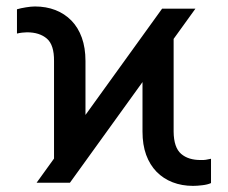

<svg xmlns="http://www.w3.org/2000/svg" viewBox="-20 -573 715 602"><path d="M94.7 0 488.3 -545.9H592.8L199.2 0ZM149.4 -21.5V-381.8Q149.9 -432.1 127 -451.9Q104 -471.7 64.5 -471.7Q58.1 -471.7 49.6 -470.7Q41 -469.7 33.2 -467.8V-543.9Q44.9 -547.4 61.3 -550Q77.6 -552.7 89.8 -552.7Q124.5 -552.7 153.6 -541.5Q182.6 -530.3 203.9 -508.5Q225.1 -486.8 236.6 -454.8Q248 -422.9 248 -381.8V-110.4ZM585 9.8Q550.3 9.8 521.2 -1.5Q492.2 -12.7 470.9 -34.4Q449.7 -56.2 438.2 -87.6Q426.8 -119.1 426.8 -160.2V-434.6L524.4 -524.4V-160.2Q524.9 -110.4 547.9 -90.6Q570.8 -70.8 610.4 -71.3Q616.7 -70.8 625.2 -72Q633.8 -73.2 641.6 -75.2V1Q630.9 5.9 614.3 7.8Q597.7 9.8 585 9.8Z"/></svg>

Font: Inter Tight
Style: Regular
Weight: 400
Designer: Rasmus Andersson
Foundry: rsms
Version: Version 3.002